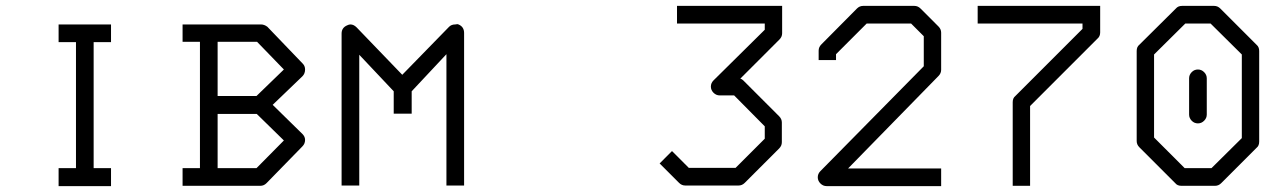

<svg xmlns="http://www.w3.org/2000/svg" viewBox="-20 -680 4360 652"><path d="M179 -597H357V-537H298V-109H357V-48H179V-109H238V-537H179Z M659 -109V-538H600V-597H866Q877.5 -597 888 -589L1008 -464Q1016 -456 1016 -444Q1016 -430 1007 -421L906 -324L1007 -225Q1016 -216 1016 -205Q1016 -192 1007 -183L885 -58Q876 -49 864 -49H600V-109ZM852 -293H719V-109H851L944 -203ZM851 -354 944 -444 853 -538H719V-354Z M1378 -370V-294H1317V-370L1200 -494V-50H1140V-566Q1140 -586 1159 -594Q1165 -597 1170 -597Q1181 -597 1191 -587L1346 -426L1505 -589Q1513 -597 1526 -597Q1527 -597 1529.5 -597.5Q1532 -598 1533.5 -598Q1534 -598 1537 -597Q1556 -589 1556 -568V-50H1496V-496Z M2279 -600V-660H2636V-567Q2636 -555 2627 -546L2494 -413Q2499.5 -411.5 2504 -407L2626 -285Q2635 -276 2635 -264V-197Q2635 -185 2626 -176L2509 -59Q2500 -50 2488 -50H2307Q2295 -50 2286 -59L2220 -125L2262 -167L2319 -110H2478L2577 -209V-251L2473 -356H2424Q2412 -356 2403 -365Q2394 -374 2394 -386Q2394 -398 2403 -407L2577 -579V-600Z M2819 -476H2760V-508Q2760 -520 2769 -529L2890 -651Q2899 -660 2911 -660H3085Q3097 -660 3106 -651L3167 -590Q3176 -581 3176 -569V-443Q3176 -431 3167 -422L2860 -108H3176V-48H2787Q2775 -48 2766 -57Q2757 -66 2757 -78Q2757 -90 2766 -99L3117 -455V-557L3074 -600H2923L2819 -496Z M3478 -49H3419V-333Q3419 -347 3428 -354L3656 -582V-600H3300V-660H3716V-570Q3716 -556.5 3707 -549L3478 -320Z M4048 -444Q4060 -444 4069 -435Q4078 -426 4078 -414V-291Q4078 -279 4069 -270Q4060 -261 4048 -261Q4035.5 -261 4026.8 -270Q4018 -279 4018 -291V-414Q4018 -426 4026.8 -435Q4035.5 -444 4048 -444ZM3899 -495V-213L4003 -109H4094L4197 -211V-495L4091 -600H4005ZM3849 -528 3973 -651Q3980.5 -660 3994 -660H4103Q4115 -660 4124 -651L4247 -528Q4256 -520.5 4256 -507V-199Q4256 -185 4247 -178L4127 -58Q4118 -49 4106 -49H3992Q3978 -49 3971 -58L3849 -180Q3840 -189 3840 -201V-507Q3840 -521 3849 -528Z"/></svg>

Font: IBM 3270
Style: Regular
Weight: 400
Monospace: yes
Version: Version 2.3.1